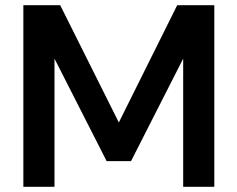

<svg xmlns="http://www.w3.org/2000/svg" viewBox="-20 -720 915 740"><path d="M70 0V-700H212L438 -248L663 -700H806V0H686V-494L485 -99H391L190 -494V0Z"/></svg>

Font: DM Sans 20pt SemiBold
Style: Regular
Weight: 600
Version: Version 4.004;gftools[0.9.30]